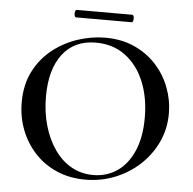

<svg xmlns="http://www.w3.org/2000/svg" viewBox="-53 -804 873 869"><g transform="rotate(5 383.0 -369.0)"><path d="M366 12Q294 12 235.5 -13.5Q177 -39 135.5 -84Q94 -129 71.5 -187.5Q49 -246 49 -312Q49 -393 80.5 -454Q112 -515 164 -555.5Q216 -596 278 -616Q340 -636 401 -636Q475 -636 533.5 -609.5Q592 -583 633 -538Q674 -493 695.5 -436Q717 -379 717 -319Q717 -249 689 -189Q661 -129 612.5 -84Q564 -39 500.5 -13.5Q437 12 366 12ZM400 -12Q460 -12 507.5 -44Q555 -76 582.5 -138.5Q610 -201 610 -290Q610 -383 580 -455Q550 -527 494 -568.5Q438 -610 360 -610Q263 -610 209.5 -540.5Q156 -471 156 -348Q156 -276 174 -214.5Q192 -153 224.5 -107Q257 -61 301.5 -36.5Q346 -12 400 -12ZM261 -716Q256 -716 253.5 -724.5Q251 -733 253.5 -741.5Q256 -750 261 -750H512Q518 -750 520 -741.5Q522 -733 520 -724.5Q518 -716 512 -716Z"/></g></svg>

Font: Cormorant SemiBold
Style: Regular
Weight: 600
Designer: Christian Thalmann (Catharsis Fonts)
Foundry: Catharsis Fonts
Version: Version 4.000